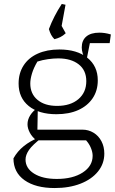

<svg xmlns="http://www.w3.org/2000/svg" viewBox="-20 -743 580 970"><path d="M256 207Q160 207 104 167.5Q48 128 48 57Q68 21 100.5 -5Q133 -31 174 -47H191Q144 -11 126.5 14.5Q109 40 109 63Q109 107 152 134Q195 161 267 161Q348 161 398 128.5Q448 96 448 44Q448 26 439.5 5Q431 -16 415 -34H164Q142 -51 130.5 -73Q119 -95 119 -115Q119 -139 133 -161Q147 -183 171 -199L169 -88H396Q427 -88 452.5 -72.5Q478 -57 492.5 -29.5Q507 -2 507 33Q507 84 475 123.5Q443 163 386.5 185Q330 207 256 207ZM265 -166Q176 -166 125 -207.5Q74 -249 74 -321Q74 -373 99 -412Q124 -451 170.5 -472Q217 -493 280 -493Q369 -493 421.5 -451Q474 -409 474 -337Q474 -285 448 -246.5Q422 -208 375.5 -187Q329 -166 265 -166ZM268 -208Q336 -208 376 -242Q416 -276 416 -333Q416 -388 377.5 -418Q339 -448 274 -448Q250 -448 222 -444Q194 -440 169 -432Q150 -400 141.5 -371.5Q133 -343 133 -321Q133 -269 169.5 -238.5Q206 -208 268 -208ZM411 -439Q403 -456 398 -472.5Q393 -489 393 -503Q393 -539 416 -558.5Q439 -578 482 -578Q495 -578 509 -576Q523 -574 540 -569L534 -525H434L417 -439ZM311 -719 289 -599 227 -596Q251 -660 292 -723ZM282 -629 312 -575Q298 -562 284.5 -555.5Q271 -549 255 -545Q245 -555 238.5 -567Q232 -579 227 -596Z"/></svg>

Font: Piazzolla Thin ExtraLight
Style: Regular
Weight: 250
Version: Version 2.005